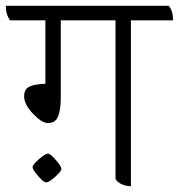

<svg xmlns="http://www.w3.org/2000/svg" viewBox="-45 -620 615 660"><path d="M550 -550H405V20Q384 20 368 10.5Q352 1 352 -8V-550H164V-289Q164 -232 150 -211Q140 -197 119.5 -197Q99 -197 68.5 -229Q38 -261 38 -288Q38 -301 42 -309Q51 -330 111 -332V-550H-10Q-25 -569 -25 -600H535Q550 -582 550 -550ZM67 -45.5Q67 -54 89 -73Q111 -92 119.5 -92Q128 -92 147 -70Q166 -48 166 -39.5Q166 -31 144.5 -12Q123 7 114 7Q105 7 86 -15Q67 -37 67 -45.5Z"/></svg>

Font: Karma Light
Style: Regular
Weight: 300
Designer: Joana Correia
Foundry: Indian Type Foundry
Version: Version 1.202;PS 1.0;hotconv 1.0.78;makeotf.lib2.5.61930; tt